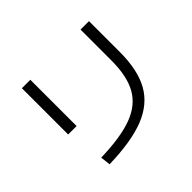

<svg xmlns="http://www.w3.org/2000/svg" viewBox="-159 -984 1255 1255"><g transform="rotate(-45 469.0 -356.5)"><path d="M704.1 -449.2V-735.4H782.2V-450.2Q782.2 -284.2 725.6 -182.6Q668.9 -81.1 545.4 -32.2Q421.9 16.6 215.8 21.5L208 -47.9Q394.5 -52.7 501.5 -93.3Q608.4 -133.8 656.2 -219.2Q704.1 -304.7 704.1 -449.2ZM162.1 -735.4H240.2V-307.6H162.1Z"/></g></svg>

Font: WEMIX Pretendard Variable
Style: Regular
Weight: 400
Designer: Base glyphs from Inter by Rasmus Andersson; Hangeul glyphs from Noto Sans CJK(Source Han Sans) by Jang Soo-young and Kan
Foundry: Kil Hyung-jin
Version: Version 1.000;Glyphs 3.2 (3208)